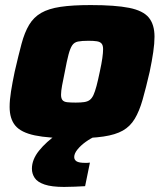

<svg xmlns="http://www.w3.org/2000/svg" viewBox="-20 -538 647 758"><path d="M270 8Q172 8 117.5 -3.5Q63 -15 40.5 -42Q18 -69 18 -116Q18 -143 23.5 -177.5Q29 -212 38 -255Q53 -320 65 -365Q77 -410 95 -440Q113 -470 142.5 -487Q172 -504 219 -511Q266 -518 338 -518Q435 -518 490 -507Q545 -496 567.5 -468.5Q590 -441 590 -393Q590 -367 585 -332.5Q580 -298 571 -255Q556 -190 543 -144.5Q530 -99 512 -69Q494 -39 465 -22.5Q436 -6 388.5 1Q341 8 270 8ZM279 -133Q299 -133 312.5 -135Q326 -137 334.5 -143.5Q343 -150 349 -163Q355 -176 361 -198.5Q367 -221 374 -255Q381 -287 384 -308.5Q387 -330 387 -344Q387 -359 381 -366Q375 -373 362.5 -375Q350 -377 329 -377Q303 -377 288 -374Q273 -371 265 -359Q257 -347 250.5 -322.5Q244 -298 236 -255Q229 -222 225 -200Q221 -178 221 -164Q221 -150 226.5 -143Q232 -136 245 -134.5Q258 -133 279 -133ZM233 200Q184 200 156 190.5Q128 181 117 164.5Q106 148 106 128Q106 92 134 57Q162 22 208 -10L357 0Q338 8 318.5 22Q299 36 286 52Q273 68 273 82Q273 93 282.5 99Q292 105 317 105Q319 105 323.5 105Q328 105 335 104L316 197Q299 198 275 199Q251 200 233 200Z"/></svg>

Font: Saira SemiExpanded ExtraBold
Style: Italic
Weight: 800
Width: 6
Italic angle: -12°
Designer: Hector Gatti with collaboration of the Omnibus-Type team
Foundry: Omnibus-Type
Version: Version 1.101